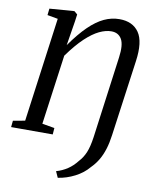

<svg xmlns="http://www.w3.org/2000/svg" viewBox="-108 -827 894 1154"><g transform="rotate(10 339.0 -250.0)"><path d="M326 251.5 309 214Q346 203.5 377.2 182.8Q408.5 162 434 129Q458 103.5 472.8 68.2Q487.5 33 496 -27L563 -524Q574 -602.5 554.2 -637Q534.5 -671.5 491 -671.5Q457 -671.5 417.8 -652.8Q378.5 -634 333.5 -591.8Q288.5 -549.5 237 -478L178.5 -52.5L254 -39.5L251 0H-3L1 -39.5L73.5 -52.5L160 -689.5L95.5 -701L100 -741L244 -752H251.5L270.5 -735.5L264.5 -691.5L240.5 -543Q293 -617.5 340.2 -663.5Q387.5 -709.5 433 -730.8Q478.5 -752 526.5 -752Q607.5 -752 645.8 -696.5Q684 -641 667 -520.5L603 -57.5Q596.5 -9 584.5 29.2Q572.5 67.5 554.5 97.8Q536.5 128 510.5 154Q478.5 192.5 429 218Q379.5 243.5 326 251.5Z"/></g></svg>

Font: Merriweather 36pt
Style: Italic
Weight: 400
Italic angle: -7.8°
Version: Version 2.101